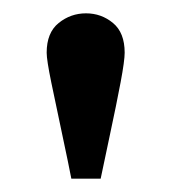

<svg xmlns="http://www.w3.org/2000/svg" viewBox="-20 -688 275 288"><path d="M167 -609Q167 -597 161 -565Q155 -533 144.5 -484Q134 -435 131 -420H87Q83 -441 73.5 -485.5Q64 -530 57 -564Q50 -598 50 -609Q50 -639 68 -653.5Q86 -668 109 -668Q132 -668 149.5 -653.5Q167 -639 167 -609Z"/></svg>

Font: GFS Artemisia
Style: Bold
Weight: 700
Designer: Designed by Takis Katsoulidis.
Foundry: Designed by Takis Katsoulidis.
Version: Version 1.0